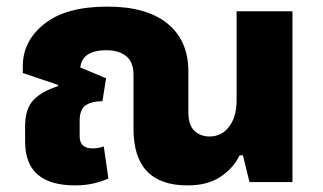

<svg xmlns="http://www.w3.org/2000/svg" viewBox="-20 -551 978 581"><path d="M207 10Q238 10 263.5 4Q289 -2 308 -11L294 -108Q279 -102 260 -102Q221 -102 221 -139V-185Q221 -218 237.5 -231Q254 -244 290 -245L301 -314L223 -347Q229 -399 302 -399Q339 -399 361.5 -381.5Q384 -364 384 -324V-161Q384 10 547 10Q609 10 648 -16.5Q687 -43 705 -81H715L735 0H865V-517H696V-248Q696 -198 673.5 -168Q651 -138 614 -138Q587 -138 568.5 -155Q550 -172 550 -212V-335Q550 -428 487 -479.5Q424 -531 305 -531Q180 -531 114.5 -479Q49 -427 49 -351V-330L156 -294L155 -290Q107 -275 81.5 -248.5Q56 -222 56 -169V-122Q56 10 207 10Z"/></svg>

Font: Noto Sans Thai UI Extra
Style: Regular
Weight: 800
Designer: Monotype Design Team
Foundry: Monotype Imaging Inc.
Version: Version 1.901